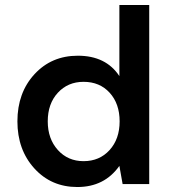

<svg xmlns="http://www.w3.org/2000/svg" viewBox="-20 -740 686 772"><path d="M291 12Q186 12 118 -63Q50 -138 50 -252Q50 -367 118.5 -441.5Q187 -516 293 -516Q406 -516 460 -434V-720H580V0H473L460 -73Q400 12 291 12ZM316 -92Q380 -92 420.5 -136.5Q461 -181 461 -252Q461 -323 421 -367Q381 -411 316 -411Q253 -411 212.5 -367Q172 -323 172 -252Q172 -182 212.5 -137Q253 -92 316 -92Z"/></svg>

Font: AWOL-DM SemiBold
Style: Regular
Weight: 600
Designer: Colophon Foundry, Jonny Pinhorn, Mikhail Sharanda
Foundry: Colophon Foundry
Version: Version 1.000;Glyphs 3.2.3 (3260)